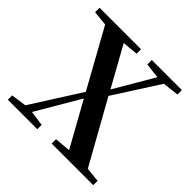

<svg xmlns="http://www.w3.org/2000/svg" viewBox="-181 -898 1071 1071"><g transform="rotate(45 354.5 -362.5)"><path d="M21.5 0V-34.2L112.3 -46.9L297.9 -338.9L108.4 -680.7L20.5 -689.5V-724.6H347.7V-689.5L254.9 -680.7L385.7 -445.3L522.5 -678.7L432.6 -689.5V-724.6H669.9V-689.5L574.2 -678.7L403.3 -412.1L609.4 -43L695.3 -34.2V0H367.2V-34.2L461.9 -43L316.4 -304.7L165 -46.9L253.9 -34.2V0Z"/></g></svg>

Font: Bpmf GenYo Min B
Style: B
Weight: 700
Foundry: But Ko
Version: Version 1.320